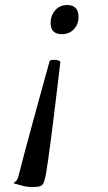

<svg xmlns="http://www.w3.org/2000/svg" viewBox="-20 -448 433 770"><path d="M295 -381Q295 -351 276.5 -331Q258 -311 228 -311Q183 -311 183 -356Q183 -386 201.5 -407Q220 -428 250 -428Q271 -428 283 -416Q295 -404 295 -381ZM222 -199Q180 159 165 246Q160 273 155.5 284Q151 295 141.5 298.5Q132 302 110 302Q93 302 81 299.5Q69 297 34 287Q46 278 49.5 271Q53 264 57 247Q68 201 129 -22L179 -203Q182 -208 197 -208Q207 -208 214.5 -205.5Q222 -203 222 -199Z"/></svg>

Font: Charmonman
Style: Bold
Weight: 700
Designer: Ekaluck Peanpanawate
Foundry: Cadson Demak Co.,Ltd.
Version: Version 1.000; ttfautohint (v1.6)